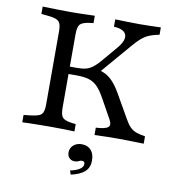

<svg xmlns="http://www.w3.org/2000/svg" viewBox="-86 -647 847 933"><g transform="rotate(10 337.5 -180.5)"><path d="M180.6 -2.4Q157.3 -2.4 132.7 -2Q108.1 -1.6 86.3 -1.2Q64.5 -0.8 49.2 0V-36.3L80.6 -39.5Q108.1 -42.7 123 -48.4Q137.9 -54 143.1 -67.7Q148.4 -81.5 148.4 -105.6V-465.3Q148.4 -490.3 143.1 -503.6Q137.9 -516.9 123 -523Q108.1 -529 80.6 -531.5L49.2 -534.7V-571Q64.5 -571 86.3 -570.2Q108.1 -569.4 132.7 -569Q157.3 -568.5 180.6 -568.5H188.7H194.4Q215.3 -568.5 236.3 -569Q257.3 -569.4 275.8 -570.2Q294.4 -571 306.5 -571V-534.7L286.3 -532.3Q251.6 -527.4 240.7 -514.9Q229.8 -502.4 229.8 -465.3V-105.6Q229.8 -68.5 240.7 -56Q251.6 -43.5 286.3 -38.7L306.5 -36.3V0Q294.4 -0.8 275.8 -1.2Q257.3 -1.6 236.3 -2Q215.3 -2.4 194.4 -2.4H188.7ZM405.6 0V-36.3Q452.4 -38.7 465.7 -50.4Q479 -62.1 462.9 -89.5L411.3 -182.3Q391.9 -217.7 373.4 -236.7Q354.8 -255.6 330.6 -262.9Q306.5 -270.2 268.5 -270.2H210.5V-306.5H268.5Q292.7 -306.5 310.1 -311.3Q327.4 -316.1 342.3 -327.4Q357.3 -338.7 373.4 -357.3L441.9 -437.9Q465.3 -465.3 469 -486.7Q472.6 -508.1 456.9 -520.6Q441.1 -533.1 407.3 -534.7V-571Q440.3 -570.2 468.1 -569.4Q496 -568.5 527.4 -568.5Q559.7 -568.5 585.9 -569.4Q612.1 -570.2 632.3 -571V-534.7Q604.8 -529.8 584.3 -521.4Q563.7 -512.9 546 -498Q528.2 -483.1 507.3 -458.1L367.7 -295.2L359.7 -317.7Q388.7 -312.1 409.3 -300.4Q429.8 -288.7 448 -267.3Q466.1 -246 485.5 -211.3L546.8 -104Q559.7 -80.6 573 -66.9Q586.3 -53.2 604 -46.8Q621.8 -40.3 648.4 -36.3V0Q621 -0.8 599.6 -1.2Q578.2 -1.6 560.9 -2Q543.5 -2.4 525 -2.4Q497.6 -2.4 471.4 -2Q445.2 -1.6 405.6 0ZM325 209.7 318.5 190.3Q349.2 183.9 365.3 173Q381.5 162.1 381.5 147.6Q381.5 133.9 367.7 133.9Q358.9 133.9 351.6 138.3Q344.4 142.7 332.3 142.7Q316.1 142.7 306 132.3Q296 121.8 296 104.8Q296 83.1 312.1 69Q328.2 54.8 353.2 54.8Q382.3 54.8 398.8 73.4Q415.3 91.9 415.3 125Q415.3 158.9 393.5 179Q371.8 199.2 325 209.7Z"/></g></svg>

Font: Playfair 9pt
Style: Regular
Weight: 400
Designer: Claus Eggers Sørensen
Foundry: Claus Eggers Sørensen
Version: Version 2.203